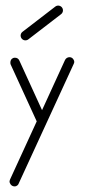

<svg xmlns="http://www.w3.org/2000/svg" viewBox="-20 -433 303 685"><path d="M81 -292.5 198 -382.5C205.4 -388.2 206.8 -398.9 201.1 -406.4C195.4 -413.8 184.7 -415.2 177.3 -409.5L60.3 -319.5C52.8 -313.8 51.4 -303.1 57.2 -295.6C62.9 -288.2 73.6 -286.8 81 -292.5ZM228 -229C221 -229 215 -225 212 -219L130 -40L49 -217C46 -224 40 -227 34 -227C31 -227 29 -227 27 -226C20 -223 17 -217 17 -210C17 -208 17 -205 18 -203L111 0L16 207C15 210 14 212 14 215C14 218 16 222 18 225C21 229 26 232 32 232C41 232 46 225 47 221L243 -205C244 -207 245 -210 245 -212C245 -215 244 -218 242 -221C239 -226 234 -229 228 -229Z"/></svg>

Font: LetsTrace
Style: basic
Weight: 500
Version: Version 002.000